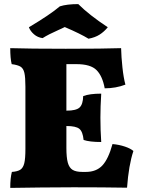

<svg xmlns="http://www.w3.org/2000/svg" viewBox="-20 -914 686 937"><path d="M631 -177Q608 -108 600 2Q482 0 339 0Q268 0 178 1Q88 2 30 3Q30 -45 38 -75Q66 -77 79.5 -86Q93 -95 98.5 -117.5Q104 -140 104 -187V-491Q104 -537 99 -558.5Q94 -580 80.5 -588.5Q67 -597 37 -601Q30 -629 30 -679Q123 -676 301 -676Q487 -676 571 -679Q572 -636 577.5 -585Q583 -534 592 -501Q545 -483 491 -483Q480 -543 451 -572Q422 -601 353 -601H304V-374H305Q352 -374 368.5 -389.5Q385 -405 386 -445Q417 -457 474 -457Q470 -393 470 -340Q470 -279 474 -221Q417 -221 388 -231Q384 -272 367 -285.5Q350 -299 305 -299H304V-192Q304 -145 311 -120Q318 -95 334.5 -85Q351 -75 382 -75H399Q450 -75 479.5 -106.5Q509 -138 529 -211Q562 -208 590 -198.5Q618 -189 631 -177ZM121 -781Q225 -843 272 -883Q306 -894 362 -894Q415 -841 506 -781Q488 -759 466 -745Q444 -731 412 -725Q373 -749 296 -782Q288 -778 280.5 -774.5Q273 -771 266 -768Q216 -746 188 -728Q164 -731 146 -746.5Q128 -762 121 -781Z"/></svg>

Font: Vollkorn SC Black
Style: Regular
Weight: 900
Designer: Friedrich Althausen
Foundry: Friedrich Althausen
Version: Version 4.015